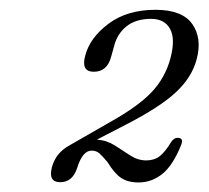

<svg xmlns="http://www.w3.org/2000/svg" viewBox="-20 -730 426 392"><path d="M86 -388.5Q93.5 -417.5 121.5 -433L206 -481.5Q261.5 -512.5 289.2 -541.5Q317 -570.5 328 -611Q338.5 -650.5 327.2 -671Q316 -691.5 288.5 -691.5Q257 -691.5 238 -676Q219 -660.5 213 -636L207 -614.5Q199 -583.5 171.5 -583.5Q145 -583.5 154 -616.5Q163.5 -653 201.5 -681.5Q239.5 -710 297.5 -710Q352 -710 372.5 -681Q393 -652 381.5 -609Q372 -572.5 339.5 -542Q307 -511.5 237 -475.5L178 -445Q198 -443.5 214.5 -433Q231 -422.5 246.2 -412.5Q261.5 -402.5 278.5 -402.5Q295 -402.5 306.2 -411.2Q317.5 -420 330 -441Q336 -449.5 344.5 -448.5Q355 -447.5 350 -434.5Q333.5 -393 311.8 -375.2Q290 -357.5 263 -357.5Q241 -357.5 227.2 -366.8Q213.5 -376 199.5 -399Q189.5 -411 183 -416.8Q176.5 -422.5 167 -422.5Q148.5 -422.5 137.5 -387Q128 -358 103 -358Q78 -358 86 -388.5Z"/></svg>

Font: Fraunces 72pt S050 Light
Style: Italic
Weight: 300
Italic angle: -16°
Version: Version 1.000; ttfautohint (v1.8.3)